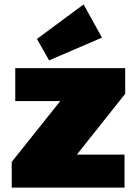

<svg xmlns="http://www.w3.org/2000/svg" viewBox="-20 -848 619 868"><path d="M33 -116 313 -467 337 -391H49V-540H546V-424L263 -68L240 -149H543V0H33ZM441 -678 202 -575 147 -672 358 -828Z"/></svg>

Font: Pathway Extreme Condensed Black
Style: Regular
Weight: 900
Width: 3
Version: Version 1.001;gftools[0.9.26]